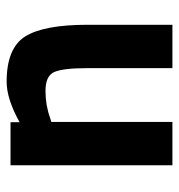

<svg xmlns="http://www.w3.org/2000/svg" viewBox="0 -540 552 593"><g transform="rotate(90 276.5 -244.0)"><path d="M357 -500H491V0H358V-28Q286 12 233 12Q129 12 93 -45.5Q57 -103 57 -238V-500H191V-236Q191 -162 203 -135Q215 -108 261 -108Q305 -108 344 -122L357 -126Z"/></g></svg>

Font: Titillium Web[RUS by Daymarius]
Style: Bold
Weight: 700
Designer: Cyrillization by Daymarius
Foundry: Cyrillization by Daymarius
Version: Version 1.002 September 11, 2018